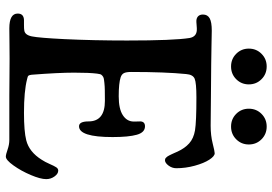

<svg xmlns="http://www.w3.org/2000/svg" viewBox="-160 -776 952 671"><g transform="rotate(90 315.5 -440.0)"><path d="M149.4 -834Q149.4 -860.4 167.5 -878.4Q185.5 -896.5 211.9 -896.5Q238.3 -896.5 256.3 -878.4Q274.4 -860.4 274.4 -834Q274.4 -808.1 256.3 -790Q238.3 -772 211.9 -772Q185.5 -772 167.5 -790Q149.4 -808.1 149.4 -834ZM359.4 -834Q359.4 -860.4 377.4 -878.4Q395.5 -896.5 421.9 -896.5Q448.2 -896.5 466.3 -878.4Q484.4 -860.4 484.4 -834Q484.4 -808.1 466.3 -790Q448.2 -772 421.9 -772Q395.5 -772 377.4 -790Q359.4 -808.1 359.4 -834ZM183.6 2Q162.1 2 130.9 2.4Q99.6 2.9 78.6 2.9Q26.9 2.9 26.9 -26.4Q26.9 -47.4 49.3 -48.3Q51.3 -48.3 66.2 -48.3Q81.1 -48.3 85 -49.3Q101.6 -50.8 106.7 -75.9Q111.8 -101.1 116.2 -189Q121.1 -291.5 121.1 -408.7Q121.1 -571.8 112.3 -627Q107.9 -650.9 85.4 -652.3Q79.6 -652.8 67.1 -651.6Q54.7 -650.4 50.3 -650.9Q41 -651.9 35.6 -657.7Q30.3 -663.6 30.3 -673.8Q30.3 -689.9 43.5 -697.3Q56.6 -704.6 86.4 -704.6Q101.6 -704.6 140.1 -703.6Q178.7 -702.6 204.6 -702.6Q235.4 -702.6 312.3 -701.7Q389.2 -700.7 418.9 -700.7Q453.1 -700.7 481 -707.8Q508.8 -714.8 515.1 -714.8Q525.4 -714.8 537.6 -696Q549.8 -677.2 558.6 -645.3Q567.4 -613.3 567.4 -580.6Q567.4 -565.9 558.1 -553.5Q548.8 -541 539.1 -541Q536.6 -541 534.4 -542Q532.2 -543 530 -545.4Q527.8 -547.9 526.1 -550Q524.4 -552.2 522.2 -556.9Q520 -561.5 518.3 -564.9Q516.6 -568.4 513.9 -574.5Q511.2 -580.6 509.3 -585Q497.6 -610.4 480.5 -625.7Q463.4 -641.1 435.1 -646Q405.3 -650.9 319.8 -650.9Q269 -650.9 254.6 -644.8Q240.2 -638.7 238.3 -615.2Q231 -542 231 -422.9Q231 -405.3 235.1 -397.5Q239.3 -389.6 249.5 -386.2Q270 -379.4 315.9 -379.4Q359.9 -379.4 381.8 -393.6Q403.8 -407.7 404.3 -431.2Q404.3 -436 404.1 -443.8Q403.8 -451.7 403.8 -455.6Q404.8 -471.2 420.9 -471.2Q442.4 -471.2 450.4 -442.6Q458.5 -414.1 458.5 -357.9Q458.5 -240.7 420.9 -240.7Q403.8 -240.7 403.8 -273.9Q403.8 -331.1 332 -331.1Q308.1 -331.1 294.7 -330.8Q281.2 -330.6 269.3 -329.3Q257.3 -328.1 252.7 -326.9Q248 -325.7 243.9 -322Q239.7 -318.4 238.8 -314.7Q237.8 -311 236.8 -303.7Q233.4 -276.9 233.4 -223.1Q233.4 -168.5 240.7 -75.2Q241.7 -66.4 244.1 -63.7Q246.6 -61 256.3 -59.1Q298.3 -48.3 374 -48.3Q438.5 -48.3 469.7 -56.2Q510.3 -66.4 537.6 -109.9Q545.4 -121.6 552.5 -137.9Q559.6 -154.3 564.2 -161.1Q568.8 -168 575.7 -168Q586.9 -168 596.2 -155Q605.5 -142.1 605.5 -126Q605.5 -106 591.1 -72Q576.7 -38.1 557.6 -11.5Q538.6 15.1 526.9 15.1Q519.5 15.1 502.2 9Q484.9 2.9 468.3 2.9H312Q290 2.9 247.3 2.4Q204.6 2 183.6 2Z"/></g></svg>

Font: Cooper* Medium
Style: Regular
Weight: 500
Designer: Owen Earl
Foundry: indestructible type*
Version: Version 0.001